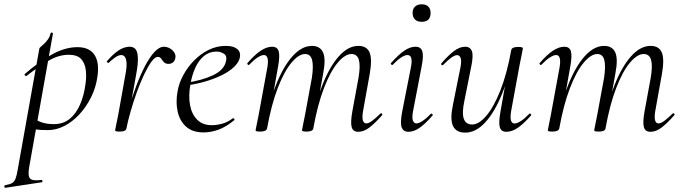

<svg xmlns="http://www.w3.org/2000/svg" viewBox="-83 -617 3239 912"><path d="M-57.4 275Q-61.2 276 -62.3 270Q-63.4 264 -59.4 263Q-37 258.8 -25.9 252.7Q-14.8 246.6 -9 231.1Q-3.2 215.6 1.8 185L103.8 -386Q103.8 -389 111 -395.1Q118.2 -401.2 127.9 -410.4Q137.6 -419.6 145.9 -431.9Q154.2 -444.2 157.4 -459.2Q158.6 -463.2 164 -462.2Q169.4 -461.2 168.4 -457.2L55.4 178Q48.4 218.6 59.9 231Q71.4 243.4 112.8 237.8Q116.8 236.2 118.4 242Q120 247.8 115 248.8ZM145 1Q108 1 89.5 -2Q71 -5 57 -8L67 -60.4Q86.4 -46.8 111.4 -37.1Q136.4 -27.4 173.2 -27.4Q217.6 -27.4 248.2 -52.5Q278.8 -77.6 297.7 -121.4Q316.6 -165.2 323.4 -220Q328.2 -254.4 324.3 -285.6Q320.4 -316.8 302.3 -336.8Q284.2 -356.8 243.2 -356.8Q196.8 -356.8 150.2 -330.1Q103.6 -303.4 42.4 -256Q39.2 -254.4 35.3 -259Q31.4 -263.6 34.6 -265.2Q94.6 -318.2 159.1 -355.6Q223.6 -393 285 -393Q341 -393 365.4 -357Q389.8 -321 379.8 -253Q372.8 -202 350.1 -156Q327.4 -110 294.7 -74.5Q262 -39 223.2 -19Q184.4 1 145 1Z M517.6 -7.2 507.6 -8.2Q516 -53.2 530.6 -105.7Q545.2 -158.2 564.3 -209.2Q583.4 -260.2 605.2 -302.3Q627 -344.4 650.2 -369.7Q673.4 -395 696 -395Q709.6 -395 723 -387.7Q736.4 -380.4 744.6 -368Q752.8 -355.6 749.8 -341Q747.2 -328 738.8 -320.8Q730.4 -313.6 717.8 -313.6Q702.8 -313.6 695.4 -321.9Q688 -330.2 682.5 -338.5Q677 -346.8 666.8 -346.8Q652.6 -346.8 635.8 -323.3Q619 -299.8 600.9 -261.6Q582.8 -223.4 566.5 -177.9Q550.2 -132.4 537.3 -87.4Q524.4 -42.4 517.6 -7.2ZM486.4 8Q472.2 8 468 6.3Q463.8 4.6 463.8 1.6Q463.8 -1.6 469.4 -26.4Q475 -51.2 479 -74L512 -258.6Q519.8 -298.8 518 -319.3Q516.2 -339.8 509.3 -347.7Q502.4 -355.6 493.6 -355.6Q479.8 -355.6 463.7 -344Q447.6 -332.4 433.4 -318.8Q431 -316.4 427 -320.1Q423 -323.8 425.4 -327Q455 -361.2 481.2 -378.1Q507.4 -395 533 -395Q551 -395 560.8 -383.4Q570.6 -371.8 571.9 -342.8Q573.2 -313.8 563.4 -261L517.6 -7.2Q515.4 8 486.4 8Z M884.2 12Q831 12 800.5 -15.8Q770 -43.6 760.5 -88.6Q751 -133.6 760.8 -185Q767.2 -222.4 787.8 -260.5Q808.4 -298.6 839.2 -329.9Q870 -361.2 908.2 -380.1Q946.4 -399 989.4 -399Q1025.6 -399 1043.3 -384.6Q1061 -370.2 1056.6 -345Q1052 -321.4 1029.2 -299.4Q1006.4 -277.4 970.1 -259.6Q933.8 -241.8 889.3 -229.1Q844.8 -216.4 797.2 -210.6L799.2 -223.6Q875.8 -234.6 928.2 -259.3Q980.6 -284 990 -324Q997.2 -350.8 981.1 -361.4Q965 -372 944.6 -372Q911.2 -372 885.9 -351.1Q860.6 -330.2 844.7 -295.2Q828.8 -260.2 821.8 -218Q811.4 -162.2 819.6 -118.2Q827.8 -74.2 853.8 -48.3Q879.8 -22.4 922.4 -22.4Q946.2 -22.4 972.3 -29.4Q998.4 -36.4 1022.8 -55Q1025.6 -57 1029.1 -53Q1032.6 -49 1029.8 -46.2Q991.8 -14.8 955.7 -1.4Q919.6 12 884.2 12Z M1618.8 9Q1593.6 9 1587.4 -13.2Q1581.2 -35.4 1590.8 -89L1620 -248Q1629.6 -304.8 1621.6 -332.6Q1613.6 -360.4 1586.4 -360.4Q1556 -360.4 1521.4 -319.5Q1486.8 -278.6 1456.2 -199.6Q1425.6 -120.6 1405.2 -7.2L1393.6 -8.2Q1413.6 -125.4 1448.4 -213.5Q1483.2 -301.6 1527.2 -350.3Q1571.2 -399 1619.2 -399Q1659 -399 1672.3 -368.2Q1685.6 -337.4 1673.4 -267L1641.4 -89Q1636.4 -58.6 1640.9 -44.7Q1645.4 -30.8 1656.8 -30.8Q1668.6 -30.8 1685.5 -43.6Q1702.4 -56.4 1723.2 -77Q1727.2 -81 1731.2 -77Q1735.2 -73 1731.2 -69Q1698.6 -32 1672 -11.5Q1645.4 9 1618.8 9ZM1153.6 8Q1139.4 8 1135.2 6.3Q1131 4.6 1131 1.6Q1131 -1.6 1136.1 -24Q1141.2 -46.4 1145.2 -69.2L1187 -297Q1196.8 -355.6 1170.4 -355.6Q1158.8 -355.6 1140.7 -344Q1122.6 -332.4 1101.2 -310Q1098.2 -306 1093.8 -310.5Q1089.4 -315 1093.2 -318.2Q1126.8 -357.2 1155.4 -376.1Q1184 -395 1209.6 -395Q1234.4 -395 1240.8 -373.3Q1247.2 -351.6 1237.6 -299.4L1185.6 -7.2Q1182.2 8 1153.6 8ZM1374 8Q1359.8 8 1355.6 6.3Q1351.4 4.6 1351.4 1.6Q1351.4 -1.6 1356.9 -26.4Q1362.4 -51.2 1366.4 -74L1398.6 -248.4Q1406.8 -305.4 1399.2 -332.9Q1391.6 -360.4 1366 -360.4Q1336 -360.4 1301.3 -319Q1266.6 -277.6 1236.2 -198.5Q1205.8 -119.4 1185.6 -7.2L1173.2 -8.2Q1193 -124.8 1227.7 -212.9Q1262.4 -301 1306.5 -350Q1350.6 -399 1399 -399Q1437 -399 1451.3 -368.4Q1465.6 -337.8 1452 -267.4L1405.2 -7.2Q1403 8 1374 8Z M1857.2 9Q1833 9 1825 -12Q1817 -33 1827.8 -89L1868.8 -297Q1880.4 -355.6 1852.2 -355.6Q1840.6 -355.6 1822.5 -344Q1804.4 -332.4 1783.2 -310Q1780 -306 1775.6 -310.5Q1771.2 -315 1775 -318.2Q1809.4 -357.2 1837.2 -376.1Q1865 -395 1890.6 -395Q1916.2 -395 1923 -373.3Q1929.8 -351.6 1919.4 -299.4L1879 -89Q1873.2 -58.6 1878.2 -44.7Q1883.2 -30.8 1895.2 -30.8Q1906.2 -30.8 1924 -42.4Q1941.8 -54 1962.6 -75.4Q1966.6 -79.4 1970.6 -75Q1974.6 -70.6 1970.6 -67.4Q1938 -29.6 1910.6 -10.3Q1883.2 9 1857.2 9ZM1920.2 -513.4Q1899.8 -513.4 1888.3 -524.4Q1876.8 -535.4 1876.8 -556.2Q1876.8 -574.6 1888.3 -585.6Q1899.8 -596.6 1920.2 -596.6Q1940.6 -596.6 1951.5 -585.6Q1962.4 -574.6 1962.4 -556.2Q1962.4 -513.4 1920.2 -513.4Z M2126.8 13Q2084 13 2068.9 -18.3Q2053.8 -49.6 2068.4 -119L2104.2 -297Q2110 -327.6 2105.1 -341.4Q2100.2 -355.2 2088 -355.2Q2077.2 -355.2 2060.2 -342.8Q2043.2 -330.4 2022.4 -309Q2018.4 -305 2014.4 -309Q2010.4 -313 2014.4 -317Q2047.2 -355 2074 -375Q2100.8 -395 2126.6 -395Q2151 -395 2158.7 -373.2Q2166.4 -351.4 2154.6 -297L2122.8 -138Q2110.4 -80.4 2120 -53Q2129.6 -25.6 2159.4 -25.6Q2191.6 -25.6 2226.9 -66.8Q2262.2 -108 2293.6 -187.1Q2325 -266.2 2345.4 -378.8L2357.8 -377.8Q2338 -261.4 2302.6 -173.2Q2267.2 -85 2222.2 -36Q2177.2 13 2126.8 13ZM2322.2 9Q2297.4 9 2291.1 -12.7Q2284.8 -34.4 2294.2 -86.6L2345.4 -378.8Q2348 -394 2377.4 -394Q2391.8 -394 2396.3 -392.2Q2400.8 -390.4 2400.8 -387.6Q2400.8 -384.4 2395.8 -361.2Q2390.8 -338 2385.8 -312L2344.8 -89Q2335 -30.4 2361.4 -30.4Q2373 -30.4 2391.1 -42Q2409.2 -53.6 2430.6 -76Q2433.6 -80 2438 -75.5Q2442.4 -71 2438.6 -67.8Q2404.2 -28.8 2376.5 -9.9Q2348.8 9 2322.2 9Z M3006.8 9Q2981.6 9 2975.4 -13.2Q2969.2 -35.4 2978.8 -89L3008 -248Q3017.6 -304.8 3009.6 -332.6Q3001.6 -360.4 2974.4 -360.4Q2944 -360.4 2909.4 -319.5Q2874.8 -278.6 2844.2 -199.6Q2813.6 -120.6 2793.2 -7.2L2781.6 -8.2Q2801.6 -125.4 2836.4 -213.5Q2871.2 -301.6 2915.2 -350.3Q2959.2 -399 3007.2 -399Q3047 -399 3060.3 -368.2Q3073.6 -337.4 3061.4 -267L3029.4 -89Q3024.4 -58.6 3028.9 -44.7Q3033.4 -30.8 3044.8 -30.8Q3056.6 -30.8 3073.5 -43.6Q3090.4 -56.4 3111.2 -77Q3115.2 -81 3119.2 -77Q3123.2 -73 3119.2 -69Q3086.6 -32 3060 -11.5Q3033.4 9 3006.8 9ZM2541.6 8Q2527.4 8 2523.2 6.3Q2519 4.6 2519 1.6Q2519 -1.6 2524.1 -24Q2529.2 -46.4 2533.2 -69.2L2575 -297Q2584.8 -355.6 2558.4 -355.6Q2546.8 -355.6 2528.7 -344Q2510.6 -332.4 2489.2 -310Q2486.2 -306 2481.8 -310.5Q2477.4 -315 2481.2 -318.2Q2514.8 -357.2 2543.4 -376.1Q2572 -395 2597.6 -395Q2622.4 -395 2628.8 -373.3Q2635.2 -351.6 2625.6 -299.4L2573.6 -7.2Q2570.2 8 2541.6 8ZM2762 8Q2747.8 8 2743.6 6.3Q2739.4 4.6 2739.4 1.6Q2739.4 -1.6 2744.9 -26.4Q2750.4 -51.2 2754.4 -74L2786.6 -248.4Q2794.8 -305.4 2787.2 -332.9Q2779.6 -360.4 2754 -360.4Q2724 -360.4 2689.3 -319Q2654.6 -277.6 2624.2 -198.5Q2593.8 -119.4 2573.6 -7.2L2561.2 -8.2Q2581 -124.8 2615.7 -212.9Q2650.4 -301 2694.5 -350Q2738.6 -399 2787 -399Q2825 -399 2839.3 -368.4Q2853.6 -337.8 2840 -267.4L2793.2 -7.2Q2791 8 2762 8Z"/></svg>

Font: Cormorant Light
Style: Italic
Weight: 300
Italic angle: -10°
Designer: Christian Thalmann (Catharsis Fonts)
Foundry: Catharsis Fonts
Version: Version 4.000